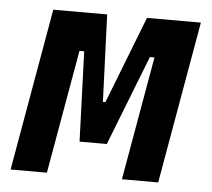

<svg xmlns="http://www.w3.org/2000/svg" viewBox="-43 -564 672 610"><g transform="rotate(5 293.0 -259.0)"><path d="M12.2 0 103 -517.6H274.9L285.6 -239.3H293.5L401.9 -517.6H573.7L482.9 0H367.2L436.5 -394.5H421.9L309.6 -107.4H222.7L212.4 -394.5H197.3L127.9 0Z"/></g></svg>

Font: Cascadia Code NF SemiBold
Style: Italic
Weight: 600
Italic angle: -10°
Monospace: yes
Designer: Aaron Bell
Foundry: Saja Typeworks
Version: Version 2404.023; ttfautohint (v1.8.4)